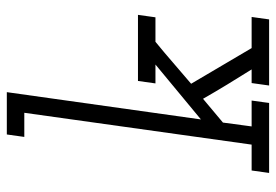

<svg xmlns="http://www.w3.org/2000/svg" viewBox="-140 -650 790 549"><g transform="rotate(-90 254.5 -375.0)"><path d="M292 -50 285 0H474L481 -50H392Q367 -93 341 -136.5Q315 -180 290 -223Q322 -250 349.5 -274Q377 -298 410 -325H480L487 -375H298L291 -325H345L188 -195L266 -750H145L138 -700H207L116 -50H42L35 0H235L242 -50H168L179 -132L247 -189Q267 -154 288 -119.5Q309 -85 331 -50Z"/></g></svg>

Font: Josefin Slab Thin Medium
Style: Italic
Weight: 500
Italic angle: -12°
Version: Version 2.000